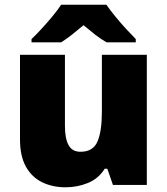

<svg xmlns="http://www.w3.org/2000/svg" viewBox="-20 -786 710 816"><path d="M604 -553V0H460L436 -69H425Q399 -27 354 -8.5Q309 10 258 10Q204 10 160 -11Q116 -32 90.5 -77Q65 -122 65 -193V-553H256V-251Q256 -197 271.5 -169Q287 -141 322 -141Q376 -141 394.5 -185Q413 -229 413 -311V-553ZM432 -766Q448 -743 470.5 -715.5Q493 -688 516.5 -662.5Q540 -637 557 -620V-606H433Q407 -621 384 -639Q361 -657 335 -679Q309 -657 287.5 -640Q266 -623 240 -606H114V-620Q133 -638 156.5 -663.5Q180 -689 202.5 -716Q225 -743 240 -766Z"/></svg>

Font: Noto Sans Gurmukhi UI Black
Style: Regular
Weight: 900
Designer: Jelle Bosma - Monotype Design Team
Foundry: Monotype Imaging Inc.
Version: Version 2.004; ttfautohint (v1.8.4.7-5d5b)